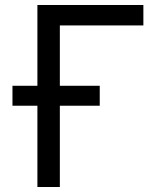

<svg xmlns="http://www.w3.org/2000/svg" viewBox="-20 -750 640 770"><path d="M555 -730H130V-406H30V-326H130V0H220V-326H380V-406H220V-648H555Z"/></svg>

Font: Tekne LDO
Style: Regular
Weight: 400
Monospace: yes
Designer: Alessio Laiso, Mario Rullo, Paolo Rosset
Foundry: Alessio Laiso
Version: Version 1.000;hotconv 1.0.109;makeotfexe 2.5.65596